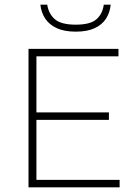

<svg xmlns="http://www.w3.org/2000/svg" viewBox="-20 -805 579 825"><path d="M102.5 0V-595H489V-563H136.5V-32H494V0ZM124 -290V-322H448V-290ZM305.5 -669Q256.5 -669 224 -684Q191.5 -699 174.2 -725.2Q157 -751.5 153.5 -785H183Q189 -745 216.2 -722Q243.5 -699 305.5 -699Q368 -699 394.2 -722Q420.5 -745 426 -785H455.5Q452.5 -751 435.5 -724.8Q418.5 -698.5 386.5 -683.8Q354.5 -669 305.5 -669Z"/></svg>

Font: Encode Sans SC SemiExpanded Thin
Style: Regular
Weight: 250
Width: 6
Designer: Multiple Designers
Foundry: Impallari Type
Version: Version 3.002